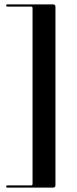

<svg xmlns="http://www.w3.org/2000/svg" viewBox="-20 -744 352 876"><path d="M128.5 94.5V-706.5Q128.5 -710 126.8 -712Q125 -714 121 -714H14.5Q8 -714 8 -719Q8 -721.5 9.8 -722.8Q11.5 -724 14.5 -724H221.5Q227.5 -724 230.2 -721.2Q233 -718.5 233 -712.5V100.5Q233 106.5 230.2 109.2Q227.5 112 221.5 112H14.5Q11.5 112 9.8 110.8Q8 109.5 8 107Q8 102 14.5 102H121Q125 102 126.8 100.2Q128.5 98.5 128.5 94.5Z"/></svg>

Font: Fraunces 120pt SemiBold
Style: Regular
Weight: 600
Version: Version 1.000;[b76b70a41]